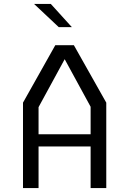

<svg xmlns="http://www.w3.org/2000/svg" viewBox="-20 -961 660 981"><path d="M97.5 0H177V-212.5H443V0H523V-436.5L357.5 -730H262.5L97.5 -436.5ZM154 -941 280 -822.5H347L239.5 -941ZM177 -275V-413.5L310.5 -658.5L443 -415.5V-275Z"/></svg>

Font: Monaspace Krypton Light
Style: Regular
Weight: 300
Designer: Riley Cran & the Lettermatic Team
Foundry: Lettermatic
Version: Version 1.101 (Monaspace Krypton)